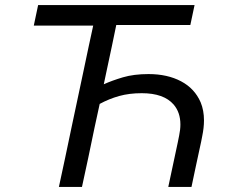

<svg xmlns="http://www.w3.org/2000/svg" viewBox="-20 -733 886 753"><path d="M211 0Q223.5 -59 235.5 -114Q247 -169 261 -235.5L309 -461.5Q319 -509.5 327.8 -550.8Q336.5 -592 345.5 -632.5H112.5L129.5 -713H743L726.5 -635H436Q427.5 -594 418.8 -552Q410 -510 399.5 -461.5L387 -402.5Q419 -417 462 -429.8Q505 -442.5 562.5 -442.5Q636.5 -442.5 690 -414.2Q743.5 -386 767 -331.5Q780 -300 780 -261Q780 -232 773 -198.5Q771 -187.5 769 -177.8Q767 -168 764.5 -157Q755 -113 747.2 -76.8Q739.5 -40.5 731 0H640Q649.5 -44 658 -84.5Q666.5 -124.5 677 -173.5L682.5 -201Q687.5 -224.5 687.5 -245Q687.5 -292 661 -323Q622.5 -367.5 536 -367.5Q487 -367.5 447.5 -356.5Q408 -345.5 371 -325.5L351 -233.5Q337.5 -168 326 -113.5Q314 -58.5 301.5 0Z"/></svg>

Font: Heraclito
Style: Italic
Weight: 400
Italic angle: -12°
Designer: Kostas Bartsokas (font) & Cristiano Sobral (main changes)
Foundry: Kostas Bartsokas (font) & Cristiano Sobral (main changes)
Version: Version 1.00;July 8, 2020;FontCreator 13.0.0.2655 64-bit